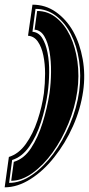

<svg xmlns="http://www.w3.org/2000/svg" viewBox="-70 -692 381 822"><path d="M-50 110 -32 -20Q10 -33 40.5 -75.5Q71 -118 90.5 -176.5Q110 -235 118 -293Q123 -335 123 -377Q123 -419 115.5 -455Q108 -491 92 -514Q76 -537 50 -539L69 -672Q125 -672 169.5 -640.5Q214 -609 243 -558Q272 -506 284 -439Q296 -372 286 -302Q275 -225 242.5 -152Q210 -79 163 -20Q117 39 61 74.5Q5 110 -50 110ZM-31 91Q18 91 67 57Q116 23 158 -33Q199 -89 229 -159Q259 -229 269 -302Q278 -369 268.5 -432.5Q259 -496 234 -545Q209 -594 170 -624Q131 -654 82 -654L69 -556Q95 -554 110.5 -529.5Q126 -505 133.5 -466.5Q141 -428 140.5 -382.5Q140 -337 134 -293Q125 -230 105.5 -169Q86 -108 55 -64Q24 -20 -18 -7ZM-22 82 -11 1Q33 -12 63 -58Q93 -104 112.5 -166.5Q132 -229 142 -293Q148 -337 148.5 -383.5Q149 -430 142 -470.5Q135 -511 119.5 -537Q104 -563 78 -565L89 -645Q135 -645 171 -616Q207 -587 230 -539Q253 -491 261.5 -429Q270 -367 261 -302Q251 -231 222.5 -162Q194 -93 155 -39Q116 15 69.5 48.5Q23 82 -22 82Z"/></svg>

Font: Alumni Sans Collegiate One
Style: Italic
Weight: 400
Italic angle: -8°
Designer: Robert E. Leuschke
Foundry: Robert E. Leuschke
Version: Version 1.100